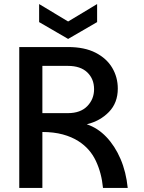

<svg xmlns="http://www.w3.org/2000/svg" viewBox="-20 -927 710 947"><path d="M75 0V-695H315Q397 -695 451.5 -667Q506 -639 533.5 -592.5Q561 -546 561 -490Q561 -420 517.5 -375Q474 -330 408 -314Q462 -296 504.5 -251.5Q547 -207 574.5 -143Q602 -79 610 0H488Q481 -74 452.5 -134Q424 -194 368 -230Q334 -252 289.5 -264Q245 -276 189 -276V0ZM189 -369H315Q377 -369 410.5 -403.5Q444 -438 444 -487Q444 -538 410.5 -570Q377 -602 315 -602H189ZM316 -735 173 -818V-907L316 -821L459 -907V-818Z"/></svg>

Font: Parkinsans Medium
Style: Regular
Weight: 500
Designer: Red Stone, Indian Type Foundry
Foundry: Indian Type Foundry
Version: Version 1.000